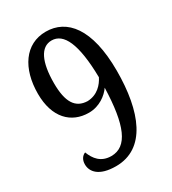

<svg xmlns="http://www.w3.org/2000/svg" viewBox="-179 -821 835 930"><g transform="rotate(-30 238.5 -356.5)"><path d="M194 11C361 11 428 -161 428 -388C428 -625 341 -724 224 -724C108 -724 41 -623 41 -482C41 -349 111 -279 210 -279C269 -279 314 -314 336 -346C330 -141 289 -43 199 -43C141 -43 113 -80 97 -122C79 -115 67 -97 67 -72C67 -31 99 11 194 11ZM232 -331C165 -333 134 -382 134 -488C134 -606 166 -673 227 -673C294 -673 334 -593 337 -404C321 -372 289 -333 232 -331Z"/></g></svg>

Font: Noto Serif Myanmar Condensed
Style: Regular
Weight: 400
Width: 3
Designer: Ben Mitchell and the Monotype Design Team
Foundry: Monotype Imaging Inc.
Version: Version 2.106